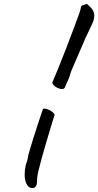

<svg xmlns="http://www.w3.org/2000/svg" viewBox="-20 -787 487 951"><path d="M302 -356Q299 -346 287.5 -346Q276 -346 263 -352.5Q250 -359 243 -368.5Q236 -378 242 -385Q253 -411 270.5 -453.5Q288 -496 306.5 -544.5Q325 -593 342 -637.5Q359 -682 369.5 -712Q380 -742 380 -746Q380 -762 396 -762Q399 -765 403.5 -766Q408 -767 412 -767Q412 -767 416 -763Q420 -759 428 -751Q436 -744 441.5 -733.5Q447 -723 447 -711Q447 -698 444 -688Q441 -678 432 -659Q423 -640 404 -600Q401 -592 392 -572Q383 -552 372.5 -527Q362 -502 351.5 -478.5Q341 -455 334.5 -439Q328 -423 328 -421Q328 -417 324.5 -409Q321 -401 317 -389Q314 -384 310.5 -375.5Q307 -367 302 -356ZM149 143Q121 150 108.5 117Q96 84 108 28Q113 16 116 4.5Q119 -7 119 -14Q121 -22 129 -49.5Q137 -77 148.5 -113Q160 -149 171.5 -184Q183 -219 191 -242Q192 -250 202 -249Q212 -248 224.5 -242Q237 -236 245 -227.5Q253 -219 249 -213L247 -208Q240 -186 230 -152Q220 -118 208.5 -79.5Q197 -41 187 -5Q177 31 170.5 58.5Q164 86 164 97Q164 121 160.5 130Q157 139 149 143Z"/></svg>

Font: Caveat Medium
Style: Regular
Weight: 500
Designer: Pablo Impallari
Foundry: Pablo Impallari
Version: Version 2.000